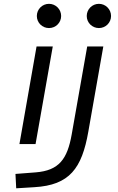

<svg xmlns="http://www.w3.org/2000/svg" viewBox="-20 -764 626 1018"><path d="M65.9 234.4 162.1 228.5C349.1 217.8 414.1 128.4 448.2 -65.4L527.8 -517.6H442.4L359.9 -49.8C336.9 78.6 293.5 140.1 169.4 149.9L62 158.2ZM83 0H168.5L259.8 -517.6H173.8ZM239.7 -615.2C275.4 -615.2 304.2 -643.6 304.2 -679.2C304.2 -714.8 275.4 -743.7 239.7 -743.7C204.1 -743.7 175.3 -714.8 175.3 -679.2C175.3 -643.6 204.1 -615.2 239.7 -615.2ZM504.4 -615.2C540 -615.2 568.8 -643.6 568.8 -679.2C568.8 -714.8 540 -743.7 504.4 -743.7C468.8 -743.7 439.9 -714.8 439.9 -679.2C439.9 -643.6 468.8 -615.2 504.4 -615.2Z"/></svg>

Font: Cascadia Mono NF SemiLight
Style: Italic
Weight: 350
Italic angle: -10°
Monospace: yes
Designer: Aaron Bell
Foundry: Saja Typeworks
Version: Version 2404.023